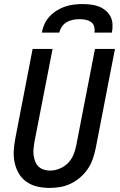

<svg xmlns="http://www.w3.org/2000/svg" viewBox="-20 -910 590 942"><path d="M224 12Q193 12 164 5.5Q135 -1 111.5 -17Q88 -33 73.5 -57Q59 -81 52.5 -109.5Q46 -138 47.5 -168.5Q49 -199 55 -230L140 -670H238L149 -214Q146 -197 144.5 -180.5Q143 -164 145 -148.5Q147 -133 152.5 -118.5Q158 -104 168.5 -93.5Q179 -83 194 -78Q209 -73 226 -73Q248 -73 272 -82.5Q296 -92 313.5 -110Q331 -128 340.5 -151Q350 -174 354 -196L446 -670H544L449 -180Q444 -155 435 -129.5Q426 -104 410.5 -81Q395 -58 373.5 -39.5Q352 -21 327 -9Q302 3 275.5 7.5Q249 12 224 12ZM185 -750Q189 -771 198 -791.5Q207 -812 223 -829Q239 -846 259 -858.5Q279 -871 300 -878Q321 -885 342.5 -887.5Q364 -890 385 -890Q406 -890 426.5 -887.5Q447 -885 465 -878Q483 -871 498 -858.5Q513 -846 522 -829Q531 -812 532 -791.5Q533 -771 529 -750H443Q446 -765 442 -779.5Q438 -794 426.5 -802Q415 -810 400 -813Q385 -816 370 -816Q355 -816 339 -813Q323 -810 308.5 -802Q294 -794 284 -779.5Q274 -765 271 -750Z"/></svg>

Font: Lode Dark
Style: Bold Italic
Weight: 700
Italic angle: -11°
Monospace: yes
Designer: Belleve Invis
Foundry: Belleve Invis
Version: Version 29.2.0; ttfautohint (v1.8.3)